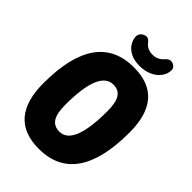

<svg xmlns="http://www.w3.org/2000/svg" viewBox="-258 -988 1100 1100"><g transform="rotate(45 292.0 -438.0)"><path d="M274 8Q27 8 27 -277Q27 -708 330 -708Q576 -708 576 -426Q576 8 274 8ZM288 -145Q400 -145 400 -423Q400 -491 380 -523Q360 -555 317 -555Q203 -555 203 -278Q203 -209 223.5 -177Q244 -145 288 -145ZM347 -736Q299 -736 269 -753Q239 -770 225.5 -794.5Q212 -819 212 -840Q212 -861 227 -872.5Q242 -884 257 -884Q272 -884 286 -866Q299 -849 316 -841.5Q333 -834 353 -834Q396 -834 424 -868Q438 -884 454 -884Q469 -884 481.5 -874Q494 -864 494 -850Q494 -818 474.5 -792Q455 -766 422 -751Q389 -736 347 -736Z"/></g></svg>

Font: Asap Condensed Condensed ExtraBold
Style: Italic
Weight: 800
Width: 3
Italic angle: -6°
Designer: Pablo Cosgaya
Foundry: Omnibus-Type
Version: Version 3.001; ttfautohint (v1.8.4.7-5d5b)